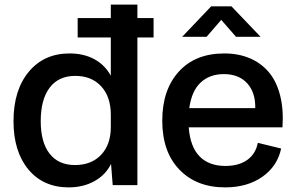

<svg xmlns="http://www.w3.org/2000/svg" viewBox="-20 -810 1285 840"><path d="M39.1 -279.8Q39.1 -415.5 105.7 -495.8Q172.4 -576.2 284.2 -576.2Q346.2 -576.2 392.3 -551.3Q438.5 -526.4 464.8 -479V-646H319.8V-731H464.8V-790H581.1V-731H651.9V-646H581.1V0H473.1L465.8 -92.8Q441.9 -44.4 392.8 -17.3Q343.8 9.8 280.8 9.8Q169.4 9.8 104.2 -68.6Q39.1 -147 39.1 -279.8ZM158.2 -279.8Q158.2 -187.5 197 -137.7Q235.8 -87.9 308.1 -87.9Q379.9 -87.9 422.4 -132.8Q464.8 -177.7 464.8 -253.9V-308.1Q464.8 -386.2 422.9 -432.1Q380.9 -478 309.1 -478Q236.3 -478 197.3 -426.5Q158.2 -375 158.2 -279.8Z M776.9 -648.9 903.8 -782.2H992.7L1120.1 -648.9H1012.7L947.8 -723.1L883.8 -648.9ZM964.8 9.8Q839.8 9.8 764.9 -67.9Q689.9 -145.5 689.9 -282.2Q689.9 -417 762.2 -496.6Q834.5 -576.2 960.9 -576.2Q1022.9 -576.2 1072.3 -555.4Q1121.6 -534.7 1155.5 -494.9Q1189.5 -455.1 1205.3 -393.3Q1221.2 -331.5 1215.8 -252.9H805.7Q812 -168 853 -126Q894 -84 965.8 -84Q1024.9 -84 1061.8 -110.4Q1098.6 -136.7 1107.9 -185.1L1210 -160.2Q1193.8 -83 1127.9 -36.6Q1062 9.8 964.8 9.8ZM959 -485.8Q897.5 -485.8 857.9 -449Q818.4 -412.1 808.1 -336.9H1096.7Q1098.1 -405.3 1061.5 -445.6Q1024.9 -485.8 959 -485.8Z"/></svg>

Font: BDO Grotesk Medium
Style: Regular
Weight: 500
Designer: Deni Anggara
Foundry: Lokal Container
Version: Version 2.000